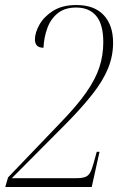

<svg xmlns="http://www.w3.org/2000/svg" viewBox="-20 -744 498 764"><path d="M1 0 12 -38 220 -255Q286 -323 323 -376Q360 -429 375.5 -476.5Q391 -524 391 -576Q391 -647 363 -680.5Q335 -714 283 -714Q238 -714 210 -691.5Q182 -669 168.5 -632.5Q155 -596 153 -554Q119 -554 119 -587Q119 -614 137 -646Q155 -678 191.5 -701Q228 -724 284 -724Q355 -724 392.5 -684Q430 -644 430 -574Q430 -521 410 -472Q390 -423 348.5 -370Q307 -317 244 -253L27 -35H282Q306 -35 318.5 -39.5Q331 -44 338 -56Q345 -68 352 -93L365 -140H376L345 0Z"/></svg>

Font: Noto Serif Display Condensed ExtraLight
Style: Italic
Weight: 200
Width: 3
Italic angle: -12°
Designer: Monotype Design Team
Foundry: Monotype Imaging Inc.
Version: Version 2.009